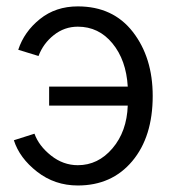

<svg xmlns="http://www.w3.org/2000/svg" viewBox="-20 -563 541 601"><path d="M23.4 -124 87.9 -144.5Q101.6 -106.4 139.6 -76.2Q177.7 -45.9 223.6 -45.9Q287.1 -45.9 332 -98.6Q377 -151.4 379.9 -232.4H133.8V-292H379.9Q375 -375 332 -427.2Q289.1 -479.5 223.6 -479.5Q181.6 -479.5 148.4 -453.1Q115.2 -426.8 100.6 -387.7L37.1 -407.2Q55.7 -463.9 105 -503.4Q154.3 -543 223.6 -543Q334 -543 396 -462.9Q458 -382.8 458 -262.7Q458 -134.8 394 -58.6Q330.1 17.6 223.6 17.6Q151.4 17.6 96.2 -25.4Q41 -68.4 23.4 -124Z"/></svg>

Font: Gothic A1
Style: Regular
Weight: 400
Designer: HanYang I&C Co.,Ltd.
Foundry: HanYang I&C Co.,Ltd.
Version: Version 2.50